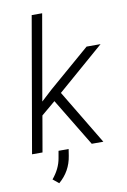

<svg xmlns="http://www.w3.org/2000/svg" viewBox="-100 -809 697 1050"><g transform="rotate(-10 248.0 -284.0)"><path d="M354 0H418.5L236.3 -303.2L496.1 -528.3H418.5L188.5 -330.1L127.9 -274.4L210.9 -750H152.8L22.5 0H80.6L115.2 -199.2L193.4 -265.1ZM141.6 181.6C184.1 145.5 210 99.6 218.8 43.5L224.6 6.3H168.5L161.6 45.4C155.3 84 137.7 120.1 108.9 154.8Z"/></g></svg>

Font: Roboto Light
Style: Italic
Weight: 300
Italic angle: -12°
Designer: Google
Version: Version 2.137; 2017